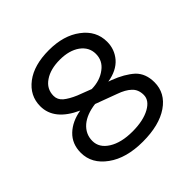

<svg xmlns="http://www.w3.org/2000/svg" viewBox="-168 -790 952 952"><g transform="rotate(-45 307.5 -314.5)"><path d="M201 -318Q136 -307 96 -269Q55 -230 55 -168Q55 -91 126 -40Q196 11 312 11Q427 11 494 -35Q561 -81 561 -157Q561 -218 524 -254Q484 -290 418 -315L401 -321Q468 -332 503 -372Q537 -412 537 -465Q537 -542 471 -591Q406 -640 303 -640Q199 -640 138 -594Q76 -547 76 -473Q76 -375 201 -318ZM389 -247Q432 -232 455 -210Q479 -188 479 -150Q479 -112 434 -87Q387 -61 311 -61Q233 -61 185 -91Q137 -121 137 -169Q137 -217 175 -250Q212 -281 276 -289ZM159 -463Q159 -512 201 -540Q242 -568 308 -568Q373 -568 414 -539Q455 -509 455 -462Q455 -414 416 -385Q376 -354 317 -353L244 -381Q204 -398 181 -417Q159 -436 159 -463Z"/></g></svg>

Font: FEC Monospace Regular
Style: Regular
Weight: 500
Designer: Jonathan Pinhorn
Foundry: FEC
Version: Version 0.1